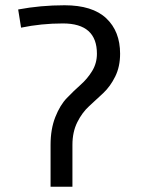

<svg xmlns="http://www.w3.org/2000/svg" viewBox="-20 -709 552 729"><path d="M172 0V-159Q172 -219 190 -264.5Q208 -310 234 -337Q260 -364 286 -387Q312 -410 330 -439.5Q348 -469 348 -505Q348 -620 219 -620Q137 -620 60 -604L49 -673Q134 -689 225 -689Q331 -689 383.5 -639.5Q436 -590 436 -505Q436 -456 417.5 -418.5Q399 -381 372.5 -356Q346 -331 319 -306.5Q292 -282 273.5 -245Q255 -208 255 -159V0Z"/></svg>

Font: FiraGO Book
Style: Regular
Weight: 350
Designer: bBox Type
Foundry: bBox Type GmbH
Version: Version 1.001;PS 001.001;hotconv 1.0.88;makeotf.lib2.5.64775